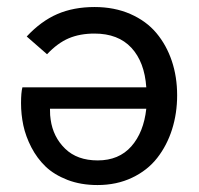

<svg xmlns="http://www.w3.org/2000/svg" viewBox="-20 -516 563 544"><path d="M248 -496.1Q304.2 -496.1 349.4 -476.3Q394.5 -456.5 423.1 -422.4Q451.7 -388.2 466.8 -343.3Q481.9 -298.3 481.9 -246.1Q481.9 -194.8 467.5 -149.4Q453.1 -104 425.5 -68.6Q397.9 -33.2 354.2 -12.5Q310.5 8.3 256.3 8.3Q209 8.3 171.1 -6.3Q133.3 -21 109.1 -44.2Q85 -67.4 68.8 -98.6Q52.7 -129.9 46.1 -160.9Q39.6 -191.9 39.6 -223.6Q39.6 -253.9 43.5 -268.6H394.5Q389.6 -340.3 352.3 -380.6Q314.9 -420.9 247.6 -420.9Q206.5 -420.9 174.8 -407.5Q143.1 -394 113.3 -362.3L55.7 -412.6Q96.2 -456.1 142.3 -476.1Q188.5 -496.1 248 -496.1ZM394.5 -208H121.6Q121.6 -187 123.5 -177.2Q130.4 -127.9 164.6 -94.7Q198.7 -61.5 256.8 -61.5Q316.9 -61.5 352.1 -101.3Q387.2 -141.1 394.5 -208Z"/></svg>

Font: HK Grotesk Medium Legacy
Style: Regular
Weight: 500
Designer: Alfredo Marco Pradil
Foundry: Hanken Design Co.
Version: Version 2.022;PS 002.022;hotconv 1.0.88;makeotf.lib2.5.64775